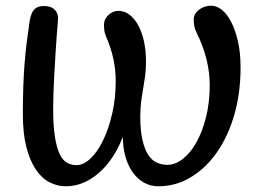

<svg xmlns="http://www.w3.org/2000/svg" viewBox="-20 -638 917 672"><path d="M395 -600Q415 -600 432.5 -587Q450 -574 463 -551Q476 -528 483.5 -495Q491 -462 491 -422Q491 -395 488 -372.5Q485 -350 481 -327.5Q477 -305 474 -281.5Q471 -258 471 -230Q471 -181 478.5 -148.5Q486 -116 498.5 -96.5Q511 -77 528.5 -69Q546 -61 566 -61Q593 -61 619.5 -81.5Q646 -102 667 -139Q688 -176 701 -227.5Q714 -279 714 -340Q714 -431 668 -524Q662 -536 660 -546.5Q658 -557 658 -570Q658 -589 676 -603.5Q694 -618 720 -618Q738 -618 756 -604Q774 -590 788.5 -562.5Q803 -535 812.5 -494.5Q822 -454 822 -402Q822 -312 800 -236Q778 -160 739 -104.5Q700 -49 647.5 -17.5Q595 14 534 14Q507 14 484.5 1.5Q462 -11 445.5 -33.5Q429 -56 419.5 -88Q410 -120 410 -159Q378 -77 324.5 -31.5Q271 14 211 14Q180 14 152.5 -0.5Q125 -15 104.5 -46Q84 -77 72 -124.5Q60 -172 60 -238Q60 -292 61.5 -334.5Q63 -377 66 -415.5Q69 -454 73.5 -490Q78 -526 84 -566Q89 -594 100.5 -605.5Q112 -617 133 -617Q160 -617 172.5 -603Q185 -589 183 -569Q178 -509 175 -461.5Q172 -414 170 -376.5Q168 -339 167 -310Q166 -281 166 -258Q166 -199 172 -160.5Q178 -122 188.5 -99.5Q199 -77 214.5 -68.5Q230 -60 248 -60Q272 -60 296.5 -83Q321 -106 340.5 -146Q360 -186 372.5 -239.5Q385 -293 385 -355Q385 -433 352 -508Q346 -522 345 -531.5Q344 -541 344 -552Q344 -571 359.5 -585.5Q375 -600 395 -600Z"/></svg>

Font: Sofadi One
Style: Regular
Weight: 400
Designer: Botjo Nikoltchev
Foundry: Botjo Nikoltchev
Version: Version 1.002